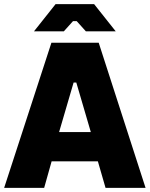

<svg xmlns="http://www.w3.org/2000/svg" viewBox="-31 -906 722 926"><path d="M133 -755H277L321 -804H339L383 -755H527L423 -886H237ZM-11 0H182L218 -128H441L478 0H671L445 -700H217ZM254 -269 324 -508H337L407 -269Z"/></svg>

Font: Fixel Text ExtraBold
Style: Regular
Weight: 800
Width: 4
Designer: AlfaBravo + MacPaw
Foundry: Kyrylo Tkachov, Marchela Mozhyna, Serhii Makarenko, Maria Weinstein, Zakhar Kryvoshyya
Version: Version 1.211